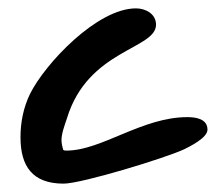

<svg xmlns="http://www.w3.org/2000/svg" viewBox="-20 -585 516 459"><path d="M139 -225C136 -225 133 -225 131 -227C129 -234 127 -243 127 -250C127 -266 135 -287 140 -302C190 -467 353 -467 353 -526C353 -552 328 -565 305 -565C212 -565 88 -433 52 -361C36 -328 29 -293 29 -257C29 -187 58 -146 132 -146C175 -146 375 -207 420 -228C432 -234 476 -255 476 -275C476 -301 448 -305 428 -305C319 -305 223 -225 139 -225Z"/></svg>

Font: ChillLongCangKaiShu ExtraBold
Style: Regular
Weight: 800
Version: Version 3.500;Glyphs 3.1.1 (3135)